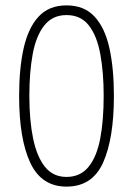

<svg xmlns="http://www.w3.org/2000/svg" viewBox="-20 -681 495 713"><path d="M403 -325Q403 -167 363 -77.5Q323 12 227 12Q134 12 92.5 -76.5Q51 -165 51 -325Q51 -427 68 -502.5Q85 -578 123.5 -619.5Q162 -661 227 -661Q293 -661 331.5 -619Q370 -577 386.5 -501.5Q403 -426 403 -325ZM89 -325Q89 -234 103 -166.5Q117 -99 147 -61.5Q177 -24 227 -24Q278 -24 308.5 -61Q339 -98 352 -165.5Q365 -233 365 -325Q365 -412 352.5 -480Q340 -548 310 -586.5Q280 -625 227 -625Q175 -625 144.5 -586.5Q114 -548 101.5 -480.5Q89 -413 89 -325Z"/></svg>

Font: Noto Sans Telugu Condensed ExtraLight
Style: Regular
Weight: 200
Width: 3
Designer: Jelle Bosma - Monotype Design Team
Foundry: Monotype Imaging Inc.
Version: Version 2.005; ttfautohint (v1.8.4.7-5d5b)